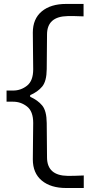

<svg xmlns="http://www.w3.org/2000/svg" viewBox="-20 -817 486 957"><path d="M309.6 120.1Q232.9 120.1 188.2 83Q143.6 45.9 143.6 -22.9Q143.6 -68.4 144.5 -113.3Q145.5 -158.2 145.5 -204.1Q145.5 -262.2 114.7 -286.1Q84 -310.1 45.4 -310.1H12.7V-365.7H45.4Q84 -365.7 114.7 -389.9Q145.5 -414.1 145.5 -471.7Q145.5 -517.6 144.5 -563.2Q143.6 -608.9 143.6 -654.3Q143.6 -723.1 188.2 -760.3Q232.9 -797.4 309.6 -797.4H396.5V-735.4Q372.1 -736.8 351.8 -736.8Q331.5 -736.8 317.4 -736.8Q214.8 -734.9 214.4 -645.5L212.9 -472.7Q212.4 -412.1 190.2 -385.5Q168 -358.9 130.4 -342.8V-334.5Q168 -317.9 190.2 -291.3Q212.4 -264.6 212.9 -203.6L214.4 -31.2Q215.3 58.1 317.4 59.6Q331.1 59.6 350.8 59.3Q370.6 59.1 397.5 57.6V120.1Z"/></svg>

Font: Pinar DS1 Regular
Style: Regular
Weight: 400
Designer: Amin Abedi
Version: Version 3.000